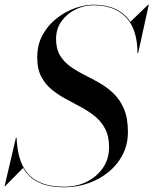

<svg xmlns="http://www.w3.org/2000/svg" viewBox="-40 -780 652 815"><path d="M233 15Q174.5 15 135.5 -0.8Q96.5 -16.5 73.5 -45Q50.5 -73.5 39.8 -111.8Q29 -150 27.5 -195H30.5Q32 -150 42.5 -112.2Q53 -74.5 75.5 -46.5Q98 -18.5 136.8 -3Q175.5 12.5 233 12.5Q286 12.5 329 -9Q372 -30.5 397.5 -68.2Q423 -106 423 -155.5Q423 -201.5 406.5 -233Q390 -264.5 362.8 -286.5Q335.5 -308.5 303 -325.8Q270.5 -343 238 -360.8Q205.5 -378.5 178.2 -401Q151 -423.5 134.5 -455.8Q118 -488 118 -535Q118 -591.5 141.8 -633.5Q165.5 -675.5 202.5 -703.8Q239.5 -732 280.2 -746Q321 -760 355 -760Q419 -760 461.5 -736Q504 -712 525.2 -666.2Q546.5 -620.5 546.5 -555H543.5Q543.5 -619.5 522.8 -664.5Q502 -709.5 460.2 -733.5Q418.5 -757.5 355 -757.5Q317 -757.5 281 -740Q245 -722.5 221.5 -690.5Q198 -658.5 198 -614.5Q198 -572.5 214.5 -545Q231 -517.5 258.2 -498Q285.5 -478.5 318 -462.2Q350.5 -446 383 -427.5Q415.5 -409 442.8 -382.5Q470 -356 486.5 -317Q503 -278 503 -220Q503 -167.5 481 -124.2Q459 -81 421 -50Q383 -19 334.5 -2Q286 15 233 15ZM-20.5 10 27.5 -195H30.5L32.5 -152.5Q37 -126 43.2 -105.2Q49.5 -84.5 59 -68L-18 10ZM543.5 -555 545 -579.5Q542 -605 536 -631.5Q530 -658 513 -687L589 -760H591.5L546.5 -555Z"/></svg>

Font: Bodoni Moda 72pt
Style: Italic
Weight: 400
Italic angle: -13°
Designer: Owen Earl
Foundry: indestructible type
Version: Version 2.005